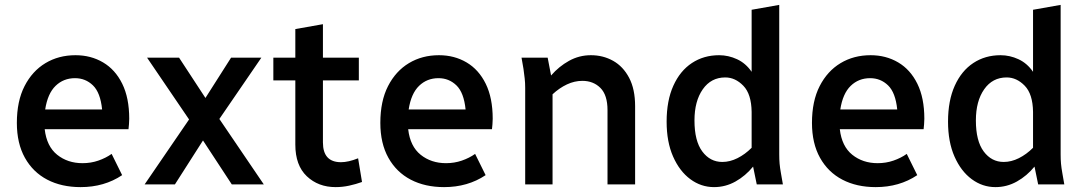

<svg xmlns="http://www.w3.org/2000/svg" viewBox="-20 -755 4447 786"><path d="M49 -252Q49 -341 80.5 -402.5Q112 -464 166 -496.5Q220 -529 289 -529Q352 -529 402 -499.5Q452 -470 480.5 -412Q509 -354 509 -269Q509 -258 508 -246.5Q507 -235 506 -226H163Q171 -156 214 -121.5Q257 -87 318 -87Q352 -87 382.5 -97.5Q413 -108 437 -125L480 -38Q407 11 310 11Q232 11 173.5 -19.5Q115 -50 82 -109Q49 -168 49 -252ZM287 -435Q240 -435 207.5 -403.5Q175 -372 165 -307H398Q391 -376 360.5 -405.5Q330 -435 287 -435Z M572 0 754 -266 582 -519H713L821 -354L926 -519H1050L878 -268L1060 0H929L811 -180L696 0Z M1099 -426V-519H1189V-636L1302 -656V-519H1449V-426H1302V-172Q1302 -91 1376 -91Q1391 -91 1408.5 -95Q1426 -99 1446 -107L1462 -10Q1437 -1 1409.5 5Q1382 11 1354 11Q1283 11 1236 -33.5Q1189 -78 1189 -163V-426Z M1537 -252Q1537 -341 1568.5 -402.5Q1600 -464 1654 -496.5Q1708 -529 1777 -529Q1840 -529 1890 -499.5Q1940 -470 1968.5 -412Q1997 -354 1997 -269Q1997 -258 1996 -246.5Q1995 -235 1994 -226H1651Q1659 -156 1702 -121.5Q1745 -87 1806 -87Q1840 -87 1870.5 -97.5Q1901 -108 1925 -125L1968 -38Q1895 11 1798 11Q1720 11 1661.5 -19.5Q1603 -50 1570 -109Q1537 -168 1537 -252ZM1775 -435Q1728 -435 1695.5 -403.5Q1663 -372 1653 -307H1886Q1879 -376 1848.5 -405.5Q1818 -435 1775 -435Z M2115 -519H2222L2236 -446Q2268 -483 2309.5 -506Q2351 -529 2399 -529Q2449 -529 2490 -506Q2531 -483 2555.5 -436.5Q2580 -390 2580 -320V0H2467V-304Q2467 -366 2438 -395Q2409 -424 2364 -424Q2332 -424 2301 -409.5Q2270 -395 2242 -369V0H2130V-395Q2130 -416 2128 -433.5Q2126 -451 2123 -473Z M2709 -257Q2709 -343 2736.5 -404Q2764 -465 2812.5 -497Q2861 -529 2924 -529Q2962 -529 2997.5 -512.5Q3033 -496 3057 -461V-715L3170 -735V-123Q3170 -102 3171.5 -85Q3173 -68 3177 -46L3185 0H3078L3063 -73Q3032 -35 2991 -12Q2950 11 2903 11Q2850 11 2806 -21.5Q2762 -54 2735.5 -114Q2709 -174 2709 -257ZM2823 -262Q2823 -178 2855 -135Q2887 -92 2937 -92Q2968 -92 2999 -107.5Q3030 -123 3057 -150V-297Q3056 -370 3023 -404Q2990 -438 2949 -438Q2891 -438 2857 -389.5Q2823 -341 2823 -262Z M3304 -252Q3304 -341 3335.5 -402.5Q3367 -464 3421 -496.5Q3475 -529 3544 -529Q3607 -529 3657 -499.5Q3707 -470 3735.5 -412Q3764 -354 3764 -269Q3764 -258 3763 -246.5Q3762 -235 3761 -226H3418Q3426 -156 3469 -121.5Q3512 -87 3573 -87Q3607 -87 3637.5 -97.5Q3668 -108 3692 -125L3735 -38Q3662 11 3565 11Q3487 11 3428.5 -19.5Q3370 -50 3337 -109Q3304 -168 3304 -252ZM3542 -435Q3495 -435 3462.5 -403.5Q3430 -372 3420 -307H3653Q3646 -376 3615.5 -405.5Q3585 -435 3542 -435Z M3861 -257Q3861 -343 3888.5 -404Q3916 -465 3964.5 -497Q4013 -529 4076 -529Q4114 -529 4149.5 -512.5Q4185 -496 4209 -461V-715L4322 -735V-123Q4322 -102 4323.5 -85Q4325 -68 4329 -46L4337 0H4230L4215 -73Q4184 -35 4143 -12Q4102 11 4055 11Q4002 11 3958 -21.5Q3914 -54 3887.5 -114Q3861 -174 3861 -257ZM3975 -262Q3975 -178 4007 -135Q4039 -92 4089 -92Q4120 -92 4151 -107.5Q4182 -123 4209 -150V-297Q4208 -370 4175 -404Q4142 -438 4101 -438Q4043 -438 4009 -389.5Q3975 -341 3975 -262Z"/></svg>

Font: Radio Canada Medium
Style: Regular
Weight: 500
Designer: Charles Daoud, Etienne Aubert Bonn, Alexandre Saumier Demers, Jacques Le Bailly
Foundry: Radio-Canada
Version: Version 2.104; ttfautohint (v1.8.4.7-5d5b);gftools[0.9.28.de